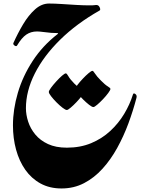

<svg xmlns="http://www.w3.org/2000/svg" viewBox="-20 -772 843 1085"><path d="M522.5 -743.7Q536.6 -745.1 543.2 -730.7Q549.8 -716.3 542.5 -712.4Q413.1 -639.2 319.8 -547.4Q226.6 -455.6 176.5 -356.2Q126.5 -256.8 126.5 -160.6Q126.5 -123.5 139.2 -84.5Q151.9 -45.4 179.4 -12Q207 21.5 251.2 42Q295.4 62.5 357.9 62.5Q434.1 62.5 495.4 36.9Q556.6 11.2 603.3 -32Q649.9 -75.2 681.9 -128.7Q713.9 -182.1 731 -237.3Q733.9 -248.5 744.6 -241Q755.4 -233.4 751 -218.3Q732.4 -147 705.6 -74.5Q678.7 -2 642.3 64Q606 129.9 559.3 181.4Q512.7 232.9 455.1 262.9Q397.5 293 327.6 293Q260.3 293 209 264.9Q157.7 236.8 123 187.5Q88.4 138.2 70.8 73.7Q53.2 9.3 53.2 -64Q53.2 -153.3 80.8 -247.3Q108.4 -341.3 164.6 -427.5Q220.7 -513.7 305.7 -579.6Q313 -585 301 -585.2Q289.1 -585.4 268.6 -586.4Q248.5 -587.9 225.8 -591.1Q203.1 -594.2 189 -594.2Q154.3 -594.2 128.2 -576.2Q102.1 -558.1 76.7 -515.1Q72.3 -507.8 62.5 -514.4Q52.7 -521 55.7 -528.8Q80.1 -583.5 110.6 -634.8Q141.1 -686 178 -719Q214.8 -752 257.3 -752Q287.1 -752 328.6 -749.3Q370.1 -746.6 411.6 -744.1Q453.1 -741.7 482.9 -741.7Q493.2 -741.7 502.9 -741.9Q512.7 -742.2 522.5 -743.7ZM454.1 -252.4Q454.1 -246.1 441.9 -229.7Q429.7 -213.4 412.4 -195.1Q395 -176.8 379.4 -163.6Q363.8 -150.4 357.9 -150.4Q350.1 -150.4 333.5 -163.1Q316.9 -175.8 299.1 -193.8Q281.2 -211.9 268.6 -228.3Q255.9 -244.6 255.9 -252.4Q255.9 -259.3 268.1 -275.9Q280.3 -292.5 297.6 -311.5Q314.9 -330.6 330.3 -344Q345.7 -357.4 352.1 -357.4Q357.4 -357.4 366.7 -340.8Q376 -324.2 399.9 -299.8Q423.8 -276.4 439 -267.1Q454.1 -257.8 454.1 -252.4ZM604 -269.5Q604 -263.2 591.8 -246.6Q579.6 -230 562.3 -211.7Q544.9 -193.4 529.3 -180.2Q513.7 -167 507.8 -167Q500 -167 483.6 -179.7Q467.3 -192.4 449.2 -210.4Q431.2 -228.5 418.5 -245.1Q405.8 -261.7 405.8 -269.5Q405.8 -276.4 418.2 -292.7Q430.7 -309.1 447.8 -327.1Q464.8 -345.2 480.5 -358.4Q496.1 -371.6 502.4 -371.6Q507.3 -371.6 516.8 -356.2Q526.4 -340.8 550.3 -316.9Q573.7 -293 588.9 -283.9Q604 -274.9 604 -269.5Z"/></svg>

Font: Awami Nastaliq
Style: Bold
Weight: 700
Designer: Peter Martin, SIL International
Foundry: SIL International
Version: Version 3.100